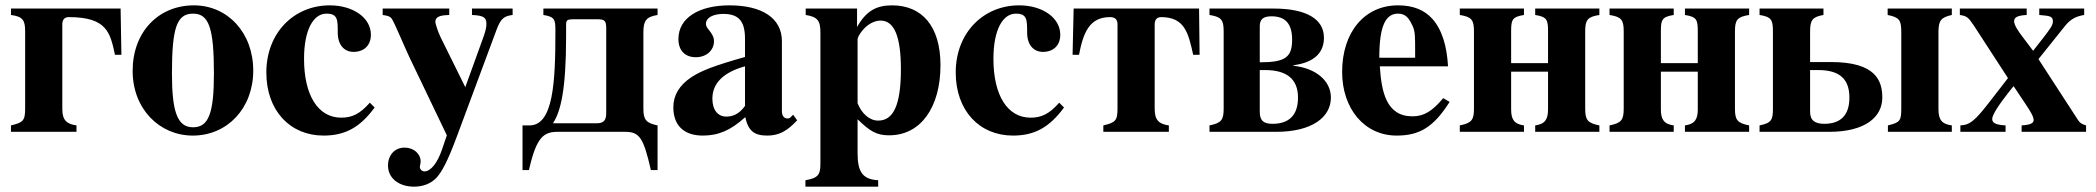

<svg xmlns="http://www.w3.org/2000/svg" viewBox="-20 -493 7837 718"><path d="M213 -402C213 -421 223 -429 237 -429C381 -429 392 -370 410 -288H434L431 -461H21V-437C65 -431 74 -418 74 -376V-88C74 -42 67 -35 21 -24V0H266V-24C231 -29 213 -42 213 -85Z M702 -442C761 -442 780 -389 780 -218C780 -69 760 -17 702 -17C644 -17 623 -73 623 -218C623 -389 641 -442 702 -442ZM705 -473C573 -473 476 -374 476 -228C476 -86 576 14 701 14C830 14 927 -88 927 -229C927 -371 831 -473 705 -473Z M1363 -109C1326 -67 1297 -53 1256 -53C1169 -53 1117 -137 1117 -273C1117 -382 1152 -442 1201 -442C1243 -442 1243 -419 1243 -372C1243 -324 1268 -299 1302 -299C1342 -299 1367 -324 1367 -363C1367 -427 1300 -473 1213 -473C1080 -473 976 -371 976 -222C976 -79 1065 14 1190 14C1270 14 1326 -16 1381 -91Z M1897 -461H1745V-437C1788 -435 1799 -428 1799 -404C1799 -392 1797 -381 1788 -355L1720 -167L1628 -353C1615 -380 1608 -407 1608 -411C1608 -426 1619 -434 1644 -436L1660 -437V-461H1411V-437C1433 -434 1439 -431 1445 -423C1454 -411 1489 -326 1512 -277L1651 13L1633 66C1616 116 1591 148 1567 148C1558 148 1550 140 1550 131C1550 131 1550 128 1551 125C1552 120 1553 115 1553 111C1553 82 1527 59 1493 59C1455 59 1431 88 1431 126C1431 173 1471 205 1528 205C1562 205 1591 194 1612 172C1633 149 1654 110 1689 16L1837 -382C1853 -425 1866 -433 1897 -437Z M2097 -393C2097 -419 2097 -421 2132 -421H2213C2241 -421 2247 -416 2247 -387V-70C2247 -44 2238 -32 2212 -32H2049V-34C2076 -76 2097 -154 2097 -358ZM1934 -24V143H1958C1986 19 2013 0 2066 0H2317C2370 0 2386 19 2414 143H2439V-24C2396 -33 2386 -45 2386 -87V-372C2386 -415 2396 -430 2439 -437V-461H2012V-437C2056 -430 2057 -419 2057 -375C2057 -185 2049 -24 1960 -24Z M2766 -97C2744 -66 2720 -57 2696 -57C2666 -57 2644 -80 2644 -124C2644 -182 2686 -223 2766 -245ZM2946 -64 2936 -54C2933 -51 2930 -50 2925 -50C2911 -50 2904 -61 2904 -78V-339C2904 -425 2830 -473 2708 -473C2595 -473 2517 -427 2517 -347C2517 -305 2541 -279 2582 -279C2622 -279 2650 -305 2650 -339C2650 -353 2644 -365 2631 -381C2622 -391 2620 -398 2620 -404C2620 -428 2649 -441 2685 -441C2744 -441 2766 -412 2766 -348V-280C2650 -247 2603 -229 2565 -204C2520 -174 2498 -136 2498 -92C2498 -18 2544 14 2608 14C2666 14 2712 -5 2767 -55C2778 -4 2800 14 2849 14C2892 14 2923 -2 2961 -43Z M3187 -346C3187 -352 3194 -366 3205 -379C3225 -403 3250 -416 3273 -416C3324 -416 3349 -357 3349 -234C3349 -96 3319 -42 3264 -42C3231 -42 3202 -69 3187 -107ZM3185 -461H2993V-437C3037 -430 3048 -416 3048 -372V118C3048 160 3040 173 2992 181V205H3264V181C3203 178 3187 146 3187 79V-47C3235 0 3260 13 3305 13C3425 13 3497 -94 3497 -249C3497 -396 3427 -473 3316 -473C3257 -473 3219 -452 3185 -392Z M3941 -109C3904 -67 3875 -53 3834 -53C3747 -53 3695 -137 3695 -273C3695 -382 3730 -442 3779 -442C3821 -442 3821 -419 3821 -372C3821 -324 3846 -299 3880 -299C3920 -299 3945 -324 3945 -363C3945 -427 3878 -473 3791 -473C3658 -473 3554 -371 3554 -222C3554 -79 3643 14 3768 14C3848 14 3904 -16 3959 -91Z M4298 -402C4298 -421 4308 -429 4322 -429C4410 -429 4424 -370 4442 -288H4466L4464 -461H3995L3991 -288H4015C4031 -371 4054 -429 4131 -429C4148 -429 4159 -422 4159 -402V-88C4159 -42 4152 -35 4106 -24V0H4351V-24C4316 -29 4298 -42 4298 -85Z M4691 -395C4691 -421 4704 -432 4735 -432C4786 -432 4812 -405 4812 -345C4812 -278 4786 -260 4691 -260ZM4691 -231H4711C4791 -231 4834 -198 4834 -128C4834 -60 4798 -30 4739 -30C4705 -30 4691 -42 4691 -75ZM4503 -461V-437C4547 -430 4556 -419 4556 -376V-87C4556 -45 4548 -33 4503 -24V0H4752C4887 0 4957 -55 4957 -128C4957 -191 4901 -238 4817 -247V-249C4900 -260 4931 -300 4931 -352C4931 -422 4865 -461 4743 -461Z M5138 -277C5138 -397 5162 -442 5208 -442C5237 -442 5249 -425 5263 -395C5272 -376 5272 -355 5272 -303V-277ZM5377 -126C5336 -77 5305 -58 5262 -58C5164 -58 5146 -150 5140 -245H5395C5391 -319 5373 -382 5336 -423C5307 -455 5266 -473 5208 -473C5083 -473 4999 -373 4999 -224C4999 -87 5082 14 5203 14C5288 14 5341 -17 5401 -112Z M5769 -84C5769 -47 5758 -29 5721 -24V0H5961V-24C5916 -33 5908 -45 5908 -87V-376C5908 -419 5917 -430 5961 -437V-461H5721V-437C5765 -430 5769 -419 5769 -376V-257H5631V-376C5631 -419 5635 -430 5679 -437V-461H5439V-437C5483 -430 5492 -419 5492 -376V-87C5492 -45 5484 -33 5439 -24V0H5679V-24C5642 -29 5631 -47 5631 -84V-225H5769Z M6329 -84C6329 -47 6318 -29 6281 -24V0H6521V-24C6476 -33 6468 -45 6468 -87V-376C6468 -419 6477 -430 6521 -437V-461H6281V-437C6325 -430 6329 -419 6329 -376V-257H6191V-376C6191 -419 6195 -430 6239 -437V-461H5999V-437C6043 -430 6052 -419 6052 -376V-87C6052 -45 6044 -33 5999 -24V0H6239V-24C6202 -29 6191 -47 6191 -84V-225H6329Z M7229 -373C7229 -418 7240 -428 7279 -437V-461H7039V-437C7083 -428 7090 -418 7090 -373V-88C7090 -42 7086 -35 7040 -24V0H7279V-24C7244 -29 7229 -42 7229 -85ZM6749 -231H6779C6859 -231 6896 -198 6896 -128C6896 -60 6861 -30 6802 -30C6768 -30 6749 -42 6749 -75ZM6749 -376C6749 -419 6759 -430 6799 -437V-461H6560V-437C6604 -430 6610 -419 6610 -376V-87C6610 -45 6605 -33 6560 -24V0H6820C6955 0 7019 -55 7019 -128C7019 -191 6995 -261 6827 -261H6749Z M7781 -24C7765 -29 7758 -33 7751 -44L7603 -272L7704 -398C7723 -421 7743 -432 7774 -437V-461H7606V-437L7626 -435C7649 -433 7657 -428 7657 -413C7657 -398 7646 -384 7619 -349L7583 -303L7546 -352C7525 -379 7512 -400 7512 -414C7512 -428 7524 -435 7559 -437V-461H7309V-437C7335 -433 7341 -428 7361 -398L7489 -201L7424 -117C7366 -42 7348 -26 7311 -24V0H7480V-24C7444 -26 7430 -33 7430 -48C7430 -64 7456 -103 7494 -151L7510 -171L7552 -108C7575 -74 7585 -56 7585 -44C7585 -32 7572 -26 7540 -24V0H7781Z"/></svg>

Font: XITS
Style: Bold
Weight: 700
Designer: MicroPress Inc., with final additions and corrections provided by Coen Hoffman, Elsevier (retired)
Version: Version 1.302